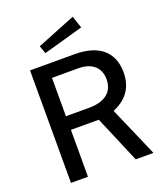

<svg xmlns="http://www.w3.org/2000/svg" viewBox="-170 -1077 1021 1190"><g transform="rotate(-20 340.5 -482.0)"><path d="M491 -329C561 -358 631 -414 631 -533C631 -661 551 -742 385 -742H90V0H202V-309H386L517 0H634ZM202 -399V-652H375C461 -652 517 -610 517 -528C517 -445 458 -399 356 -399ZM198 -862 216 -810 479 -884 452 -964Z"/></g></svg>

Font: Cheyenne Sans Medium
Style: Regular
Weight: 500
Designer: The Public Sans project authors (U.S. Web Design System), Libre Franklin designed by Pablo Impallari and Rodrigo Fuenzal
Foundry: The Cheyenne Sans Project Authors
Version: Version 2.007